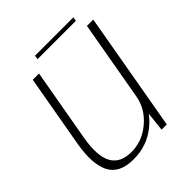

<svg xmlns="http://www.w3.org/2000/svg" viewBox="-189 -780 901 901"><g transform="rotate(-45 261.0 -330.0)"><path d="M367 0H401.5L505.5 -592H463.5L379 -112ZM146.5 -593H105L41.5 -233Q21 -116.5 52 -55.2Q83 6 176 6Q266 6 332 -48.2Q398 -102.5 410 -170L394 -195.5Q381.5 -124 323.2 -74.8Q265 -25.5 193 -25.5Q119.5 -25.5 91.8 -75.8Q64 -126 83 -233ZM189 -645.5H443.5L447 -665.5H192.5Z"/></g></svg>

Font: Anybody UltraCondensed Thin ExtraLight
Style: Italic
Weight: 250
Italic angle: -10°
Version: Version 1.111